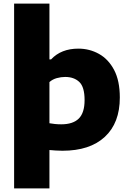

<svg xmlns="http://www.w3.org/2000/svg" viewBox="-20 -828 720 1068"><path d="M58.5 220V-808H255V-497.5H264Q320 -557.5 416 -557.5Q478 -557.5 530.5 -528.2Q583 -499 614.8 -438.8Q646.5 -378.5 646.5 -285.5Q646.5 -144 563.2 -66.8Q480 10.5 327.5 10.5Q308.5 10.5 289.8 9.2Q271 8 255 6.5V220ZM320.5 -136.5Q386 -136.5 418.2 -168.5Q450.5 -200.5 450.5 -271.5Q450.5 -344.5 421 -372.2Q391.5 -400 342.5 -400Q319.5 -400 296 -393.5Q272.5 -387 255 -371.5V-142.5Q268.5 -140 285.5 -138.2Q302.5 -136.5 320.5 -136.5Z"/></svg>

Font: Encode Sans SmExp XBd
Style: Regular
Weight: 800
Width: 6
Designer: Multiple Designers
Foundry: Impallari Type
Version: Version 3.002; ttfautohint (v1.8.3) -l 8 -r 50 -G 200 -x 14 